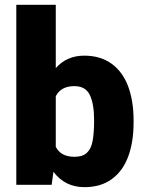

<svg xmlns="http://www.w3.org/2000/svg" viewBox="-20 -770 603 800"><path d="M536.6 -259.8Q536.6 -178.2 514.2 -117.7Q491.7 -57.1 445.8 -23.7Q399.9 9.8 331.5 9.8Q251 9.8 202.6 -54.2L195.3 0H47.9V-750H212.4V-486.3Q258.3 -538.1 330.6 -538.1Q398.9 -538.1 445.1 -504.4Q491.2 -470.7 513.7 -410.9Q536.1 -351.1 536.6 -272ZM212.4 -369.1V-158.2Q233.4 -116.7 290.5 -116.7Q324.2 -116.7 341.8 -133.1Q359.4 -149.4 365.7 -181.6Q372.1 -213.9 372.1 -270Q372.1 -336.4 354.5 -373.8Q336.9 -411.1 289.6 -411.1Q233.9 -411.1 212.4 -369.1Z"/></svg>

Font: Mardoto Black
Style: Regular
Weight: 900
Designer: Christian Robertson, Vahan Hovhannisyan
Foundry: Google
Version: Version 1.000